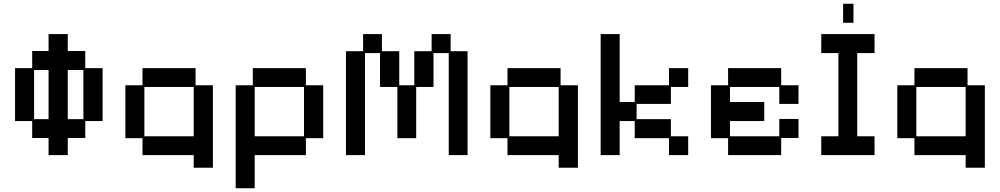

<svg xmlns="http://www.w3.org/2000/svg" viewBox="-20 -812 5313 1020"><path d="M238 12V-79H151V-169H60V-450H151V-541H238V-631H340V-541H433V-450H525V-169H433V-79H340V12ZM161 -179H238V-440H161ZM340 -179H423V-440H340Z M1009 79V12H737V-78H646V-359H737V-450H1019V-359H1111V79ZM747 -88H1009V-350H747Z M1232 188V-359H1323V-450H1605V-359H1697V-78H1605V12H1333V188ZM1333 -88H1595V-350H1333Z M1818 12V-540H1909V-631H2009V-540H2101V-359H2181V-540H2273V-631H2374V-540H2464V12H2364V-530H2283V-350H2191V-78H2091V-350H1999V-530H1919V12Z M2948 79V12H2676V-78H2585V-359H2676V-450H2958V-359H3050V79ZM2686 -88H2948V-350H2686Z M3171 12V-631H3272V-270H3352V-359H3534V-450H3636V-350H3544V-260H3362V-179H3544V-88H3636V12H3534V-78H3352V-169H3272V12Z M3848 12V-78H3757V-359H3848V-450H4130V-359H4222V-260H4120V-350H3858V-270H4040V-169H3858V-88H4120V-180H4222V-79H4130V12Z M4343 12V-88H4434V-530H4343V-631H4626V-530H4534V-88H4626V12ZM4459 -691V-792H4514V-691Z M5110 79V12H4838V-78H4747V-359H4838V-450H5120V-359H5212V79ZM4848 -88H5110V-350H4848Z"/></svg>

Font: Pixelify Sans
Style: Regular
Weight: 400
Designer: Stefie Justprince
Foundry: Typecalism Foundryline
Version: Version 1.000;February 13, 2025;FontCreator 15.0.0.3015 64-b